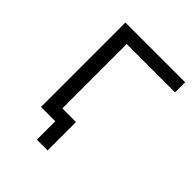

<svg xmlns="http://www.w3.org/2000/svg" viewBox="-185 -628 846 846"><g transform="rotate(45 237.5 -205.5)"><path d="M257 -62V115H190V0H101V-526H473V-463H172V-62Z"/></g></svg>

Font: CMG Sans
Style: Regular
Weight: 400
Designer: Julieta Ulanovsky
Foundry: Julieta Ulanovsky
Version: Version 7.200